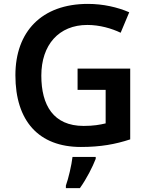

<svg xmlns="http://www.w3.org/2000/svg" viewBox="-20 -744 766 985"><path d="M378 -392V-283H522V-111C492 -104 460 -98 409 -98C254 -98 192 -204 192 -356C192 -514 282 -616 428 -616C492 -616 553 -598 599 -576L643 -681C583 -707 509 -724 431 -724C193 -724 59 -581 59 -358C59 -123 179 10 395 10C496 10 572 -4 648 -29V-392ZM471 71V61H352C347 104 331 172 318 208V221H390C425 172 455 112 471 71Z"/></svg>

Font: Noto Sans Telugu SemiBold
Style: Regular
Weight: 600
Designer: Jelle Bosma - Monotype Design Team
Foundry: Monotype Imaging Inc.
Version: Version 2.005